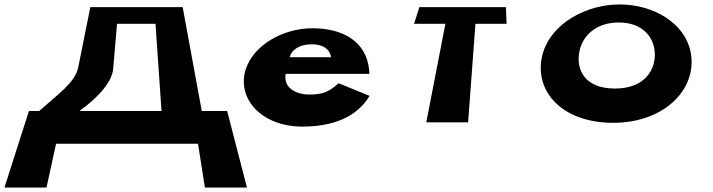

<svg xmlns="http://www.w3.org/2000/svg" viewBox="-130 -552 3205 863"><path d="M379 -246 396 -445H569L596 -53H227C321 -121 376 -190 379 -246ZM891 -53H777L691 -520H276L221 -246C204 -179 137 -134 46 -53H0L-110 291H79L122 94H760L791 291H980Z M1530 -220C1530 -224 1530 -233 1529 -239C1516 -368 1408 -425 1274 -425C1141 -425 1008 -348 974 -239C934 -109 1045 17 1229 17C1364 17 1473 -24 1531 -121L1392 -178C1346 -137 1319 -127 1258 -127C1209 -127 1142 -152 1154 -220ZM1172 -295C1180 -328 1216 -353 1271 -353C1319 -353 1352 -333 1358 -295Z M1731 -445H1872L1786 -2H1974L2007 -445H2147L2144 -520H1755Z M2312 -319C2261 -157 2383 0 2626 0C2862 0 3007 -157 2974 -319C2948 -448 2808 -532 2655 -532C2505 -532 2353 -448 2312 -319ZM2474 -319C2487 -389 2547 -451 2651 -451C2755 -451 2807 -389 2813 -319C2819 -241 2770 -154 2634 -154C2496 -154 2459 -241 2474 -319Z"/></svg>

Font: Hussar Milosc
Style: Bold
Weight: 700
Foundry: Cannot Into Space Fonts
Version: Version 1.02